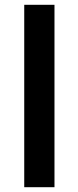

<svg xmlns="http://www.w3.org/2000/svg" viewBox="-20 -831 327 800"><path d="M207 -51V-811H81V-51Z"/></svg>

Font: Noto Sans Tamil UI SemiBold
Style: Regular
Weight: 600
Designer: Jelle Bosma - Monotype Design Team
Foundry: Monotype Imaging Inc.
Version: Version 2.004